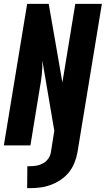

<svg xmlns="http://www.w3.org/2000/svg" viewBox="-20 -755 549 997"><path d="M121 222 122 108H136Q153 108 170.5 105Q188 102 204 93Q220 84 230.5 69Q241 54 244 37L262 -76L200 -440Q201 -404 197 -367.5Q193 -331 186 -294L138 0H0L121 -735H233L304 -327L371 -735H509L382 37Q377 64 366.5 90.5Q356 117 338 139.5Q320 162 295.5 178.5Q271 195 244 205Q217 215 190 218.5Q163 222 136 222Z"/></svg>

Font: Iosevka Curly Heavy
Style: Italic
Weight: 900
Italic angle: -9°
Monospace: yes
Designer: Belleve Invis
Foundry: Belleve Invis
Version: Version 22.1.2; ttfautohint (v1.8.4)